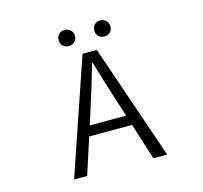

<svg xmlns="http://www.w3.org/2000/svg" viewBox="-124 -1041 1248 1179"><g transform="rotate(-15 500.0 -451.0)"><path d="M648.4 -814Q633.8 -799.8 611.3 -799.8Q588.9 -799.8 574.7 -814Q560.5 -828.1 560.5 -850.6Q560.5 -873 574.7 -887.7Q588.9 -902.3 611.3 -902.3Q633.8 -902.3 648.4 -887.7Q663.1 -873 663.1 -850.6Q663.1 -828.1 648.4 -814ZM422.4 -814Q407.2 -799.8 384.8 -799.8Q362.3 -799.8 348.1 -814Q334 -828.1 334 -850.6Q334 -873 348.1 -887.7Q362.3 -902.3 384.8 -902.3Q407.2 -902.3 422.4 -887.7Q437.5 -873 437.5 -850.6Q437.5 -828.1 422.4 -814ZM382.8 -295.9H614.3L576.2 -415Q554.7 -478.5 500 -663.1H496.1Q458 -528.3 420.9 -415ZM708 0 634.8 -231.4H362.3L287.1 0H204.1L454.1 -732.4H544.9L795.9 0Z"/></g></svg>

Font: Gen Shin Gothic Monospace Normal
Style: Regular
Weight: 350
Designer: [Source Han Sans]
Ryoko NISHIZUKA  (kana & ideographs); Paul D. Hunt (Latin, Greek & Cyrillic); Wenlong ZHANG  (bopomofo
Version: Version 1.002.20150607